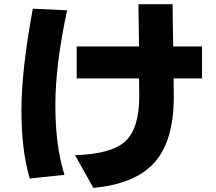

<svg xmlns="http://www.w3.org/2000/svg" viewBox="-20 -825 1040 923"><path d="M137.7 -783.2 302.7 -775.4Q246.1 -513.7 246.1 -318.4Q246.1 -123 290 15.6L123 33.2Q83 -101.6 83 -294.4Q83 -487.3 137.7 -783.2ZM340.8 -79.1Q514.6 -84 582 -145.5Q649.4 -207 649.4 -362.3L648.4 -448.2H348.6V-601.6H648.4Q646.5 -738.3 645.5 -804.7H809.6Q811.5 -706.1 812.5 -601.6H951.2V-448.2H814.5Q815.4 -397.5 815.4 -359.4Q815.4 -148.4 723.1 -44.4Q630.9 59.6 428.7 78.1Z"/></svg>

Font: GenEi M Gothic v2 Heavy
Style: Regular
Weight: 800
Version: Version 2.0